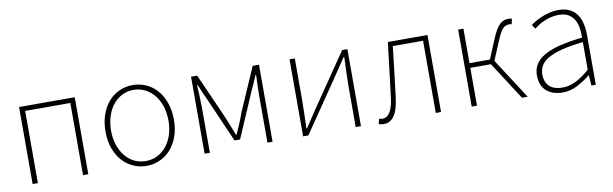

<svg xmlns="http://www.w3.org/2000/svg" viewBox="-40 -911 4130 1294"><g transform="rotate(-10 2024.5 -263.5)"><path d="M105 -527H486V0H450V-494H141V0H105Z M884 13Q837 13 794.5 -5.5Q752 -24 720 -59Q688 -94 669 -145.5Q650 -197 650 -262Q650 -328 669 -380Q688 -432 720 -467.5Q752 -503 794.5 -521.5Q837 -540 884 -540Q931 -540 973.5 -521.5Q1016 -503 1048 -467.5Q1080 -432 1099 -380Q1118 -328 1118 -262Q1118 -197 1099 -145.5Q1080 -94 1048 -59Q1016 -24 973.5 -5.5Q931 13 884 13ZM884 -20Q926 -20 962 -37.5Q998 -55 1024.5 -87Q1051 -119 1066 -163.5Q1081 -208 1081 -262Q1081 -316 1066 -361.5Q1051 -407 1024.5 -439Q998 -471 962 -489Q926 -507 884 -507Q842 -507 806 -489Q770 -471 744 -439Q718 -407 703 -361.5Q688 -316 688 -262Q688 -208 703 -163.5Q718 -119 744 -87Q770 -55 806 -37.5Q842 -20 884 -20Z M1282 -527H1324L1457 -227Q1471 -193 1485 -159Q1499 -125 1512 -90H1517Q1532 -125 1547 -159Q1562 -193 1573 -227L1704 -527H1747V0H1712V-318Q1712 -347 1713 -386Q1714 -425 1716 -463H1712Q1700 -434 1688.5 -408.5Q1677 -383 1665 -357L1534 -53H1496L1363 -357Q1351 -383 1339.5 -408.5Q1328 -434 1317 -463H1312Q1314 -425 1316 -386Q1318 -347 1318 -318V0H1282Z M1956 -527H1992V-249Q1992 -205 1990.5 -154Q1989 -103 1987 -49H1992Q2009 -74 2030 -106.5Q2051 -139 2068 -164L2316 -527H2352V0H2316V-277Q2316 -322 2318 -373Q2320 -424 2322 -478H2317L2240 -363L1992 0H1956Z M2508 13Q2496 13 2488 11.5Q2480 10 2472 7L2481 -28Q2486 -26 2491 -25Q2496 -24 2503 -24Q2536 -24 2556.5 -57.5Q2577 -91 2585 -162Q2596 -254 2607 -344.5Q2618 -435 2629 -527H2900V0H2864V-494H2657Q2647 -409 2637.5 -325.5Q2628 -242 2617 -156Q2607 -68 2579.5 -27.5Q2552 13 2508 13Z M3493 0H3454L3287 -259H3146V0H3110V-527H3146V-291H3286L3342 -426Q3357 -461 3370.5 -483.5Q3384 -506 3398 -518.5Q3412 -531 3426.5 -535.5Q3441 -540 3457 -540Q3472 -540 3480 -536L3471 -500Q3466 -502 3463.5 -502Q3461 -502 3455 -502Q3444 -502 3434 -499Q3424 -496 3414 -487Q3404 -478 3394 -460.5Q3384 -443 3372 -415L3314 -277Z M3731 13Q3700 13 3672.5 4.5Q3645 -4 3624 -21Q3603 -38 3591 -65Q3579 -92 3579 -130Q3579 -174 3599.5 -206.5Q3620 -239 3662 -263Q3704 -287 3769 -303Q3834 -319 3923 -329Q3924 -361 3919.5 -392.5Q3915 -424 3901 -449.5Q3887 -475 3861.5 -491Q3836 -507 3795 -507Q3767 -507 3741.5 -501Q3716 -495 3694 -485.5Q3672 -476 3654 -464.5Q3636 -453 3623 -443L3605 -472Q3617 -481 3636.5 -492.5Q3656 -504 3681 -514.5Q3706 -525 3735.5 -532.5Q3765 -540 3797 -540Q3843 -540 3874.5 -524Q3906 -508 3924.5 -480.5Q3943 -453 3951 -417Q3959 -381 3959 -341V0H3929L3924 -70H3921Q3880 -37 3832 -12Q3784 13 3731 13ZM3734 -20Q3782 -20 3826.5 -42Q3871 -64 3923 -109V-298Q3837 -289 3778.5 -274Q3720 -259 3684 -238.5Q3648 -218 3632 -191Q3616 -164 3616 -131Q3616 -101 3625.5 -79.5Q3635 -58 3651 -45Q3667 -32 3688.5 -26Q3710 -20 3734 -20Z"/></g></svg>

Font: SpoqaHanSans
Style: Thin
Weight: 250
Designer: [Spoqa Han Sans] Dong-huui Kim \uAE40 \uB3D9 \uD718   [Noto Sans] Ryoko NISHIZUKA \u897F \u585A \u6DBC \u5B50  (kana & i
Foundry: Spoqa (http://bi.spoqa.com)
Version: Version 1.004;PS 1.004;hotconv 1.0.82;makeotf.lib2.5.63406